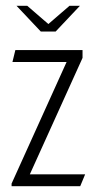

<svg xmlns="http://www.w3.org/2000/svg" viewBox="-20 -643 333 663"><path d="M37 -623H74L147 -560L220 -623H256L172 -534H121ZM20 -9 210 -429H23L33 -470H265V-443L83 -41H274L257 0H20Z"/></svg>

Font: Smooch Sans
Style: Regular
Weight: 400
Designer: Robert E. Leuschke
Foundry: Robert E. Leuschke
Version: Version 1.010; ttfautohint (v1.8.3)